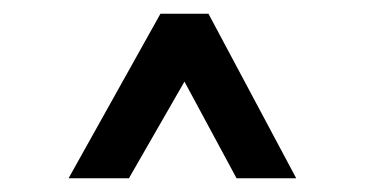

<svg xmlns="http://www.w3.org/2000/svg" viewBox="-20 -730 532 280"><path d="M214 -710H284L412 -470H325L249 -611L168 -470H80Z"/></svg>

Font: Madhuban
Style: Regular
Weight: 400
Designer: jaikishan Patel
Foundry: MagicType
Version: Version 1.000